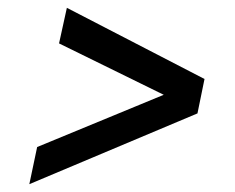

<svg xmlns="http://www.w3.org/2000/svg" viewBox="-20 -587 600 491"><path d="M151 -567 131 -476 459 -315 470 -374 75 -211 55 -116 485 -297 503 -385Z"/></svg>

Font: Roboto Serif Medium
Style: Italic
Weight: 500
Italic angle: -10°
Designer: Greg Gazdowicz
Foundry: Commercial Type
Version: Version 1.008